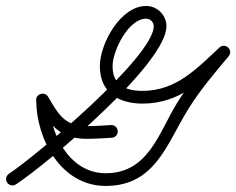

<svg xmlns="http://www.w3.org/2000/svg" viewBox="-42 -593 780 634"><path d="M10.8 15.8C116.3 -53.9 507.6 -382.5 507.6 -506.2C507.6 -543.2 477.4 -573.3 440.4 -573.3C356 -573.3 287.7 -448.8 287.7 -374.5C287.7 -288.2 349.1 -250.9 428.4 -250.9C552.6 -250.9 627.5 -327.5 711.2 -405.3C720.8 -414.2 717.4 -426.5 709.5 -434C701.6 -441.5 689.2 -444.2 680.8 -434.2C631.6 -375.5 582.4 -317.5 542.2 -252.1C482.1 -154.4 448.1 -21 307 -21C184.5 -21 120.2 -156 119.4 -263.5C119.3 -273.8 106.9 -275.5 95.8 -272.4C84.8 -269.4 75.1 -261.5 80.3 -252.6C121.1 -184.1 152.9 -134.6 243.7 -134.6C271.6 -134.6 299.3 -136.4 327.1 -138.1C338.7 -138.8 347.5 -148.7 346.8 -160.3C346.1 -171.9 336.1 -180.7 324.5 -180C297.6 -178.4 270.7 -176.6 243.7 -176.6C169.5 -176.6 149 -219.4 116.4 -274.1C111.1 -283 101.3 -285.4 92.9 -283C84.4 -280.7 77.3 -273.5 77.4 -263.2C78.3 -131.8 160.1 21 307 21C470 21 508.5 -117.3 578 -230.1C617.1 -293.7 665.1 -350.1 713 -407.2C721.4 -417.2 718.6 -428.9 711.3 -435.9C704 -442.8 692.2 -445 682.6 -436C607.6 -366.3 539.9 -292.9 428.4 -292.9C372.3 -292.9 329.7 -312.1 329.7 -374.5C329.7 -424.5 381.4 -531.3 440.4 -531.3C454.4 -531.3 465.6 -520.1 465.6 -506.2C465.6 -406.2 77.9 -78.9 -12.4 -19.2C-22.1 -12.8 -24.7 0.2 -18.3 9.9C-11.9 19.5 1.1 22.2 10.8 15.8Z"/></svg>

Font: FRB American Cursive Guidelines Arrows Medium
Style: Italic
Weight: 500
Italic angle: -25°
Version: Version 2.0;Modular Font Editor K font №1